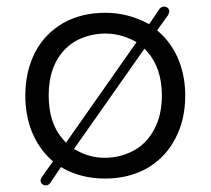

<svg xmlns="http://www.w3.org/2000/svg" viewBox="-20 -537 634 578"><path d="M467.3 -250Q467.3 -189 443.4 -146Q419.4 -102.1 378.4 -81.5Q339.4 -62 295.4 -62Q251.5 -62 212.9 -83L202.6 -88.4L415 -390.6L423.8 -380.9Q467.3 -331.1 467.3 -250ZM215.3 -417.5Q254.4 -436 297.4 -436Q340.3 -436 380.9 -415.5L391.1 -410.2L178.7 -107.4L169.9 -117.2Q126.5 -166 126.5 -250Q126.5 -338.9 177.2 -390.1Q193.8 -406.7 215.3 -417.5ZM106.4 16.6Q110.8 21 117.7 21Q125 21 130.4 15.1L163.6 -34.2L171.9 -29.3Q226.1 0.5 296.6 0.5Q367.2 0.5 422.4 -30.3Q447.8 -44.9 469.5 -66.7Q491.2 -88.4 507.3 -119.1Q537.6 -175.3 537.6 -249Q537.6 -307.6 517.6 -356.9Q497.1 -406.2 460 -439.5L453.1 -445.8L485.4 -490.7Q489.7 -499 489.7 -502.9Q489.7 -508.3 485.4 -512.7Q481 -517.1 474.6 -517.1Q469.2 -517.1 466.3 -515.1Q463.4 -513.7 460.9 -511.2L429.2 -464.4L420.9 -468.3Q362.8 -498.5 296.9 -498.5Q225.6 -498.5 170.4 -467.8Q145 -453.1 123.5 -431.6Q102.1 -410.2 86.4 -380.9Q56.2 -322.8 56.2 -249Q56.2 -190.4 75.7 -141.1Q95.7 -91.8 132.8 -57.1L139.6 -51.3L106.4 -4.9Q102.1 2 102.1 5.9Q102.1 9.8 103 12Q104 14.2 106.4 16.6Z"/></svg>

Font: YuPearl-ExtraLight
Style: ExtraLight
Weight: 200
Designer: Max Yao
Foundry: Max-Everyday
Version: Version 1.011; ttfautohint (v1.8.3)